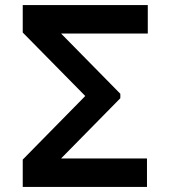

<svg xmlns="http://www.w3.org/2000/svg" viewBox="-20 -740 675 760"><path d="M70 0V-108.3L317.5 -360L70 -611.3V-720H565V-607.2H221.8L456.3 -368.8V-351.2L221.8 -112.8H561.8V0Z"/></svg>

Font: Manrope
Style: Regular
Weight: 400
Designer: Mikhail Sharanda
Foundry: Mikhail Sharanda
Version: Version 4.503